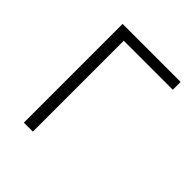

<svg xmlns="http://www.w3.org/2000/svg" viewBox="-154 -630 730 730"><g transform="rotate(45 210.5 -265.5)"><path d="M400.9 -488.8H137.2V0H88.9V-530.8H400.9Z"/></g></svg>

Font: JBL Sans
Style: Light
Weight: 300
Version: Version 1.10